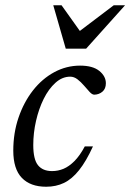

<svg xmlns="http://www.w3.org/2000/svg" viewBox="-20 -700 496 730"><path d="M247 -408.5Q216.5 -408.5 190.8 -385.2Q165 -362 146.2 -324.2Q127.5 -286.5 117 -240.5Q106.5 -194.5 106.5 -148.5Q106.5 -94 124.5 -71.8Q142.5 -49.5 178 -49.5Q200.5 -49.5 221.5 -58.2Q242.5 -67 263 -87.5Q283.5 -108 302.5 -143.5H333.5Q307.5 -86.5 280.5 -52.8Q253.5 -19 223.2 -4.5Q193 10 155.5 10Q95.5 10 63 -23.8Q30.5 -57.5 30.5 -127.5Q30.5 -194.5 50.5 -253Q70.5 -311.5 105.2 -356Q140 -400.5 186.2 -425.5Q232.5 -450.5 284.5 -450.5Q333 -450.5 357.8 -430.2Q382.5 -410 382.5 -383.5Q382.5 -362.5 369.5 -351.5Q356.5 -340.5 338.5 -340Q330.5 -340 321 -350.2Q311.5 -360.5 299.5 -374.5Q287.5 -388.5 274.5 -398.5Q261.5 -408.5 247 -408.5ZM455.5 -680 307.5 -515H230L182.5 -680H214L288.5 -575.5H274.5L412.5 -680Z"/></svg>

Font: Newsreader 16pt 16pt
Style: Italic
Weight: 400
Italic angle: -17°
Version: Version 1.003